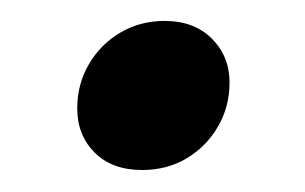

<svg xmlns="http://www.w3.org/2000/svg" viewBox="-20 -322 284 179"><path d="M133.5 -302.5Q161 -302.5 177.5 -286Q194 -269.5 194 -245Q194 -222.5 183.2 -204Q172.5 -185.5 154.2 -174.5Q136 -163.5 112.5 -163.5Q84.5 -163.5 68.2 -179.8Q52 -196 52 -221Q52 -243.5 62.8 -262Q73.5 -280.5 92 -291.5Q110.5 -302.5 133.5 -302.5Z"/></svg>

Font: Newsreader 36pt Medium
Style: Italic
Weight: 500
Italic angle: -17°
Designer: Hugues Gentile
Foundry: Production Type
Version: Version 1.003